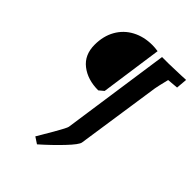

<svg xmlns="http://www.w3.org/2000/svg" viewBox="-258 -836 1157 1157"><g transform="rotate(45 320.5 -257.5)"><path d="M336 -11 436 -705H493L593 -708L636 -710L630 -639L560 -633Q542 -560 539 -541L459 0Q456 21 399 81Q342 141 275 200L234 173Q250 147 292 74.5Q334 2 336 -11ZM96 -470Q96 -544 127.5 -599.5Q159 -655 215.5 -685Q272 -715 344 -715Q365 -715 392 -711L336 -316L306 -291Q215 -291 155.5 -337.5Q96 -384 96 -470Z"/></g></svg>

Font: Andada Pro ExtraBold
Style: Italic
Weight: 800
Italic angle: -6.99998°
Designer: Carolina Giovagnoli
Foundry: Huerta Tipografica
Version: Version 3.005; ttfautohint (v1.8.4)